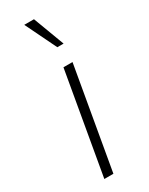

<svg xmlns="http://www.w3.org/2000/svg" viewBox="-186 -733 598 770"><g transform="rotate(-30 113.0 -348.0)"><path d="M50 0 132 -470H174L92 0ZM151 -552 81 -696H126L180 -552Z"/></g></svg>

Font: Gantari ExtraLight
Style: Italic
Weight: 250
Italic angle: -10°
Designer: Anugrah Pasau
Foundry: Lafontype
Version: Version 1.000